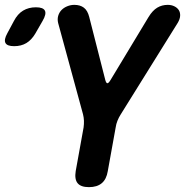

<svg xmlns="http://www.w3.org/2000/svg" viewBox="-148 -760 768 790"><path d="M-2.7 -621.9Q-18.2 -595.6 -39.5 -582.8Q-60.7 -570 -89.7 -570Q-118.7 -570 -125.6 -583.3Q-132.5 -596.6 -118 -622.9L-90.9 -673.4Q-75.7 -702.7 -53 -716.3Q-30.3 -730 -0.3 -730Q29.7 -730 36.7 -716.2Q43.8 -702.4 27.3 -674.1ZM218 10Q184.5 10 171.3 -6.3Q158.1 -22.5 163.5 -56L195.9 -235.4Q197.9 -249.8 197.4 -263.2Q196.9 -276.6 193.6 -289.7L91.2 -665.5Q87.5 -681.1 91.5 -695Q95.6 -708.9 105.1 -718.7Q114.6 -728.5 128.7 -734.2Q142.8 -740 157.8 -740Q181.7 -740 197.1 -728.4Q212.5 -716.8 219.2 -689.9L285.3 -430.6Q289 -417.5 293.9 -417.5Q298.7 -417.5 306.7 -430.6L463.2 -689.9Q479.6 -716.8 498.9 -728.4Q518.3 -740 542.2 -740Q557.2 -740 569.1 -734.2Q581 -728.5 587.5 -718.7Q593.9 -708.9 593.2 -695Q592.5 -681.1 583 -665.5L349 -289.7Q340.6 -276.6 335.3 -263.2Q329.9 -249.8 327.9 -235.4L295.5 -56Q290.1 -22.5 270.8 -6.3Q251.5 10 218 10Z"/></svg>

Font: Maple Mono
Style: Italic
Weight: 400
Italic angle: -10°
Monospace: yes
Designer: subframe7536
Version: Version 7.300